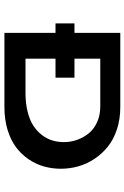

<svg xmlns="http://www.w3.org/2000/svg" viewBox="136 -714 577 890"><g transform="rotate(90 425.0 -268.5)"><path d="M476.1 0H131.8V-236.8H87.9V-324.7H131.8V-537.1H476.1Q531.7 -537.1 579.1 -521.5Q626.5 -505.9 659.4 -479.2Q692.4 -452.6 715.8 -417.5Q739.3 -382.3 750.5 -342.8Q761.7 -303.2 761.7 -261.2Q761.7 -221.2 751.2 -183.6Q740.7 -146 718 -112.5Q695.3 -79.1 662.4 -54.2Q629.4 -29.3 581.5 -14.6Q533.7 0 476.1 0ZM473.6 -444.3H251.5V-324.7H339.4V-236.8H251.5V-97.7H410.2Q459 -97.7 498.3 -107.7Q537.6 -117.7 563.2 -134.8Q588.9 -151.9 606.2 -175Q623.5 -198.2 630.9 -223.1Q638.2 -248 638.2 -275.4Q638.2 -308.1 627.4 -337.9Q616.7 -367.7 596.9 -391.6Q577.1 -415.5 545.2 -429.9Q513.2 -444.3 473.6 -444.3Z"/></g></svg>

Font: Squarish Sans CT
Style: Regular
Weight: 400
Version: Version 0.9